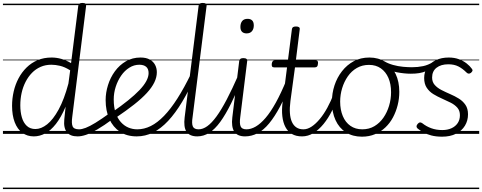

<svg xmlns="http://www.w3.org/2000/svg" viewBox="-20 -910 3277 1305"><path d="M210 17Q165 17 131.5 -7.5Q98 -32 80 -79Q62 -126 62 -191Q62 -240 73 -288Q84 -336 106 -377.5Q128 -419 160.5 -451Q193 -483 235.5 -501Q278 -519 331 -519Q364 -519 397.5 -509.5Q431 -500 463 -481L512 -871Q514 -881 520.5 -885.5Q527 -890 540 -890Q556 -890 561.5 -884.5Q567 -879 565 -868L471 -115Q465 -72 473.5 -51.5Q482 -31 517 -31Q525 -31 528.5 -23.5Q532 -16 531.5 -7Q531 2 525 9.5Q519 17 508 17Q482 17 464 10Q446 3 434.5 -11.5Q423 -26 418.5 -47.5Q414 -69 417 -99L426 -185Q395 -112 360 -67.5Q325 -23 287 -3Q249 17 210 17ZM221 -33Q260 -33 300.5 -65Q341 -97 378.5 -165.5Q416 -234 445 -342L457 -432Q420 -455 388.5 -462.5Q357 -470 329 -470Q289 -470 256 -455.5Q223 -441 197.5 -415Q172 -389 154 -354Q136 -319 127 -278.5Q118 -238 118 -194Q118 -149 128.5 -112.5Q139 -76 162 -54.5Q185 -33 221 -33ZM0 365H632V375H0ZM0 -20H632V0H0ZM0 -505H632V-500H0ZM0 -885H632V-875H0Z M508 17Q498 17 492.5 9.5Q487 2 488 -7Q489 -16 496.5 -23.5Q504 -31 518 -31Q536 -31 562.5 -41Q589 -51 629 -75.5Q669 -100 727 -142Q735 -147 742.5 -144.5Q750 -142 754 -134.5Q758 -127 757 -118Q756 -109 748 -102Q686 -56 641 -30Q596 -4 564.5 6.5Q533 17 508 17ZM632 365V375ZM632 -20V0ZM632 -505V-500ZM632 -885V-875Z M742 -147Q804 -190 850.5 -227.5Q897 -265 928 -297.5Q959 -330 974.5 -359Q990 -388 990 -413Q990 -442 973.5 -456Q957 -470 927 -470Q891 -470 859 -450Q827 -430 803.5 -396Q780 -362 766.5 -320Q753 -278 753 -234Q753 -181 766 -143Q779 -105 801.5 -80Q824 -55 852.5 -43Q881 -31 913 -31Q923 -31 927.5 -23.5Q932 -16 931.5 -7Q931 2 925.5 9.5Q920 17 910 17Q842 17 795 -14.5Q748 -46 723 -101.5Q698 -157 698 -230Q698 -280 714 -331.5Q730 -383 761 -425.5Q792 -468 836 -493.5Q880 -519 935 -519Q974 -519 998.5 -505Q1023 -491 1034.5 -468.5Q1046 -446 1046 -419Q1046 -385 1029 -350Q1012 -315 978 -278Q944 -241 892 -200Q840 -159 769 -111ZM632 365H1120V375H632ZM632 -20H1120V0H632ZM632 -505H1120V-500H632ZM632 -885H1120V-875H632Z M909 17Q900 17 895.5 9.5Q891 2 891.5 -7Q892 -16 897.5 -23.5Q903 -31 913 -31Q960 -31 1005 -53.5Q1050 -76 1095 -122.5Q1140 -169 1186 -241Q1232 -313 1280 -412Q1284 -421 1292.5 -420Q1301 -419 1307.5 -413Q1314 -407 1310 -397Q1265 -296 1218.5 -218.5Q1172 -141 1123 -88.5Q1074 -36 1021 -9.5Q968 17 909 17ZM1120 365V375ZM1120 -20V0ZM1120 -505V-500ZM1120 -885V-875Z M1321 17Q1295 17 1276.5 9Q1258 1 1247.5 -15Q1237 -31 1234 -55.5Q1231 -80 1235 -112L1330 -871Q1332 -881 1338 -885.5Q1344 -890 1358 -890Q1373 -890 1379.5 -885Q1386 -880 1384 -869L1289 -114Q1282 -71 1290.5 -51Q1299 -31 1330 -31Q1340 -31 1344.5 -23.5Q1349 -16 1348 -7Q1347 2 1340.5 9.5Q1334 17 1321 17ZM1120 365H1444V375H1120ZM1120 -20H1444V0H1120ZM1120 -505H1444V-500H1120ZM1120 -885H1444V-875H1120Z M1320 17Q1310 17 1304.5 9.5Q1299 2 1300 -7Q1301 -16 1308.5 -23.5Q1316 -31 1330 -31Q1359 -31 1389 -52.5Q1419 -74 1451.5 -118.5Q1484 -163 1521 -233.5Q1558 -304 1601 -402Q1606 -412 1614.5 -412Q1623 -412 1629.5 -405.5Q1636 -399 1632 -389Q1589 -284 1551 -207.5Q1513 -131 1477 -81.5Q1441 -32 1402.5 -7.5Q1364 17 1320 17ZM1444 365V375ZM1444 -20V0ZM1444 -505V-500ZM1444 -885V-875Z M1646 17Q1620 17 1601.5 9Q1583 1 1572.5 -15Q1562 -31 1558.5 -55.5Q1555 -80 1559 -112L1606 -496Q1608 -506 1614.5 -510.5Q1621 -515 1634 -515Q1649 -515 1655.5 -509.5Q1662 -504 1660 -494L1613 -114Q1607 -71 1615.5 -51Q1624 -31 1655 -31Q1665 -31 1669.5 -23.5Q1674 -16 1673 -7Q1672 2 1665 9.5Q1658 17 1646 17ZM1656 -683Q1636 -683 1625 -694Q1614 -705 1614 -727Q1614 -752 1626 -767Q1638 -782 1663 -782Q1683 -782 1694 -771Q1705 -760 1705 -737Q1705 -713 1692.5 -698Q1680 -683 1656 -683ZM1444 365H1769V375H1444ZM1444 -20H1769V0H1444ZM1444 -505H1769V-500H1444ZM1444 -885H1769V-875H1444Z M1645 17Q1635 17 1629.5 9.5Q1624 2 1625 -7Q1626 -16 1633.5 -23.5Q1641 -31 1655 -31Q1686 -31 1718.5 -50Q1751 -69 1785 -108.5Q1819 -148 1854.5 -212Q1890 -276 1927 -366Q1932 -376 1941 -376Q1950 -376 1956 -369.5Q1962 -363 1958 -352Q1921 -256 1884 -186.5Q1847 -117 1809.5 -71.5Q1772 -26 1731 -4.5Q1690 17 1645 17ZM1769 365V375ZM1769 -20V0ZM1769 -505V-500ZM1769 -885V-875Z M2033 17Q1992 17 1964 0.5Q1936 -16 1920 -46.5Q1904 -77 1899 -120Q1894 -163 1901 -217L1931 -452H1844Q1833 -452 1829.5 -458Q1826 -464 1827 -476Q1829 -489 1834 -494.5Q1839 -500 1849 -500H1937L1964 -711Q1965 -721 1971.5 -725.5Q1978 -730 1992 -730Q2006 -730 2012.5 -725Q2019 -720 2017 -709L1991 -500H2125Q2135 -500 2139 -494Q2143 -488 2141 -476Q2140 -463 2135 -457.5Q2130 -452 2119 -452H1985L1954 -223Q1948 -177 1950.5 -141.5Q1953 -106 1964 -81.5Q1975 -57 1994.5 -44Q2014 -31 2041 -31Q2052 -31 2056.5 -23.5Q2061 -16 2060.5 -7Q2060 2 2053 9.5Q2046 17 2033 17ZM1769 365H2157V375H1769ZM1769 -20H2157V0H1769ZM1769 -505H2157V-500H1769ZM1769 -885H2157V-875H1769Z M2033 17Q2023 17 2017.5 9.5Q2012 2 2013 -7Q2014 -16 2021.5 -23.5Q2029 -31 2043 -31Q2070 -31 2098 -49.5Q2126 -68 2153.5 -101Q2181 -134 2205 -178Q2229 -222 2249 -274Q2253 -284 2261 -285Q2269 -286 2276 -280.5Q2283 -275 2280 -265Q2262 -208 2236.5 -157Q2211 -106 2179 -67Q2147 -28 2110.5 -5.5Q2074 17 2033 17ZM2157 365V375ZM2157 -20V0ZM2157 -505V-500ZM2157 -885V-875Z M2440 19Q2377 19 2331 -10.5Q2285 -40 2260.5 -93.5Q2236 -147 2236 -218Q2236 -276 2253.5 -329.5Q2271 -383 2304.5 -426Q2338 -469 2384.5 -494Q2431 -519 2491 -519Q2552 -519 2598 -489.5Q2644 -460 2669 -407.5Q2694 -355 2694 -286Q2694 -240 2683 -196Q2672 -152 2651.5 -113Q2631 -74 2600 -44.5Q2569 -15 2529 2Q2489 19 2440 19ZM2442 -31Q2489 -31 2525 -52.5Q2561 -74 2586 -110Q2611 -146 2624.5 -191Q2638 -236 2638 -283Q2638 -339 2620 -380.5Q2602 -422 2568.5 -445.5Q2535 -469 2488 -469Q2442 -469 2405.5 -448Q2369 -427 2344 -391Q2319 -355 2305.5 -310.5Q2292 -266 2292 -219Q2292 -164 2310 -121Q2328 -78 2362 -54.5Q2396 -31 2442 -31ZM2157 365H2758V375H2157ZM2157 -20H2758V0H2157ZM2157 -505H2758V-500H2157ZM2157 -885H2758V-875H2157Z M2772 -409Q2729 -409 2678.5 -418.5Q2628 -428 2579 -456Q2566 -464 2566.5 -474.5Q2567 -485 2574.5 -492Q2582 -499 2591 -494Q2618 -478 2652 -468.5Q2686 -459 2720 -456Q2754 -453 2780 -453Q2820 -453 2855.5 -460.5Q2891 -468 2922 -488Q2931 -493 2938.5 -487Q2946 -481 2946.5 -471.5Q2947 -462 2935 -455Q2905 -438 2879.5 -427.5Q2854 -417 2829 -413Q2804 -409 2772 -409ZM2759 365V375ZM2759 -20V0ZM2759 -505V-500ZM2759 -885V-875Z M2985 19Q2943 19 2911 10.5Q2879 2 2856.5 -11Q2834 -24 2819 -36Q2811 -43 2811 -51Q2811 -59 2819 -68Q2827 -77 2834 -78Q2841 -79 2851 -72Q2877 -51 2911 -38.5Q2945 -26 2986 -26Q3022 -26 3049 -38.5Q3076 -51 3091 -73.5Q3106 -96 3106 -127Q3106 -158 3088.5 -178Q3071 -198 3043.5 -212Q3016 -226 2985 -239.5Q2954 -253 2926 -270Q2898 -287 2880.5 -313.5Q2863 -340 2863 -380Q2863 -421 2884 -452Q2905 -483 2942.5 -501Q2980 -519 3030 -519Q3069 -519 3099.5 -507.5Q3130 -496 3152 -478.5Q3174 -461 3186 -444Q3193 -436 3191.5 -429.5Q3190 -423 3181 -415Q3173 -409 3165.5 -409.5Q3158 -410 3151 -417Q3124 -444 3095.5 -458.5Q3067 -473 3027 -473Q2977 -473 2947 -449.5Q2917 -426 2917 -383Q2917 -353 2934.5 -333Q2952 -313 2980 -298.5Q3008 -284 3039.5 -270.5Q3071 -257 3098.5 -240Q3126 -223 3143.5 -197.5Q3161 -172 3161 -133Q3161 -90 3140 -55.5Q3119 -21 3079.5 -1Q3040 19 2985 19ZM2758 365H3237V375H2758ZM2758 -20H3237V0H2758ZM2758 -505H3237V-500H2758ZM2758 -885H3237V-875H2758Z"/></svg>

Font: Playwrite GB S Guides
Style: Italic
Weight: 400
Italic angle: -7.01216°
Designer: Veronika Burian, José Scaglione
Foundry: TypeTogether
Version: Version 1.002